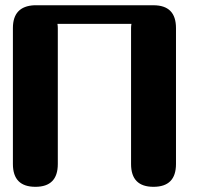

<svg xmlns="http://www.w3.org/2000/svg" viewBox="-20 -721 769 741"><path d="M572.3 -700.7Q659.2 -700.7 659.2 -612.8V-87.9Q659.2 0 572.3 0Q485.8 0 485.8 -87.9V-612.8Q485.8 -620.6 487.3 -628.9H201.7Q203.1 -620.6 203.1 -612.8V-87.9Q203.1 0 116.7 0Q29.8 0 29.8 -87.9V-612.8Q29.8 -696.8 112.3 -700.7Z"/></svg>

Font: inglobal
Style: Bold
Weight: 700
Designer: Andrey Kochetov, Denis Davydov, Evgeny Yurtaev
Foundry: inglobal.ru
Version: Version 1.00 September 25, 2014, initial release